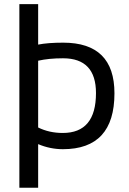

<svg xmlns="http://www.w3.org/2000/svg" viewBox="-20 -718 620 924"><path d="M163.6 -104.5Q216.8 -78.1 282.2 -78.1Q441.9 -78.1 441.9 -270Q441.9 -437.5 283.2 -437.5Q214.8 -437.5 163.6 -425.8ZM73.2 -698.2H163.6V-503.4Q210.4 -512.7 284.2 -512.7Q530.8 -512.7 530.8 -269Q530.8 0 282.7 0Q221.2 0 163.6 -24.4V185.5H73.2Z"/></svg>

Font: Voltera
Style: Regular
Weight: 400
Designer: Bernd Montag
Version: Version 1.301